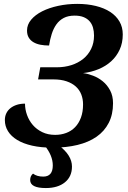

<svg xmlns="http://www.w3.org/2000/svg" viewBox="-20 -744 653 982"><path d="M249 11.2Q189.9 11.2 144.5 1Q99.1 -9.3 68.1 -28.1Q37.1 -46.9 21 -72.8Q4.9 -98.6 4.9 -129.9Q4.9 -148.9 12.2 -164.3Q19.5 -179.7 33.2 -190.7Q46.9 -201.7 65.7 -207.8Q84.5 -213.9 107.9 -213.9Q107.9 -184.6 118.2 -156Q128.4 -127.4 147.9 -104.7Q167.5 -82 196.3 -68.1Q225.1 -54.2 262.2 -54.2Q292.5 -54.2 318.6 -64Q344.7 -73.7 363.8 -93.3Q382.8 -112.8 393.8 -142.1Q404.8 -171.4 404.8 -210Q404.8 -237.3 395.8 -260.7Q386.7 -284.2 367.9 -301.3Q349.1 -318.4 320.6 -328.1Q292 -337.9 252.9 -337.9H174.8L186 -399.9H271Q310.5 -399.9 345 -410.9Q379.4 -421.9 405.3 -442.6Q431.2 -463.4 446 -493.7Q460.9 -523.9 460.9 -562Q460.9 -584 455.6 -602.8Q450.2 -621.6 438.2 -635.3Q426.3 -648.9 407.5 -656.5Q388.7 -664.1 361.8 -664.1Q328.6 -664.1 305.9 -652.1Q283.2 -640.1 268.3 -619.1Q253.4 -598.1 244.6 -570.3Q235.8 -542.5 231 -511.2Q207.5 -511.2 187 -515.1Q166.5 -519 151.1 -528.1Q135.7 -537.1 127 -551.8Q118.2 -566.4 118.2 -587.9Q118.2 -618.2 139.4 -643.3Q160.6 -668.5 196 -686.3Q231.4 -704.1 277.8 -714.1Q324.2 -724.1 375 -724.1Q426.8 -724.1 469.7 -713.6Q512.7 -703.1 543.5 -683.1Q574.2 -663.1 591.1 -634Q607.9 -605 607.9 -567.9Q607.9 -524.4 592 -490Q576.2 -455.6 548.8 -430.7Q521.5 -405.8 484.4 -390.4Q447.3 -375 404.8 -370.1Q428.7 -367.2 455.8 -356.9Q482.9 -346.7 505.6 -328.1Q528.3 -309.6 543.2 -281.7Q558.1 -253.9 558.1 -215.8Q558.1 -158.2 536.1 -115.5Q514.2 -72.8 473.9 -44.7Q433.6 -16.6 376.5 -2.7Q319.3 11.2 249 11.2ZM208 0H281.2Q348.1 50.3 348.1 107.9Q348.1 159.2 312 188.5Q275.9 217.8 214.4 217.8Q134.3 217.8 134.3 176.8Q134.3 155.8 148.9 144Q168.5 159.2 201.2 159.2Q250 159.2 250 102.1Q250 51.3 208 0Z"/></svg>

Font: Droid Serif
Style: Bold Italic
Weight: 700
Italic angle: -12°
Designer: Monotype Design team
Foundry: Monotype Imaging Inc.
Version: Version 1.03